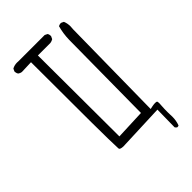

<svg xmlns="http://www.w3.org/2000/svg" viewBox="-245 -795 990 990"><g transform="rotate(-45 250.0 -300.0)"><path d="M435.1 110.4Q439.9 110.4 443.4 108.4Q453.1 83.5 453.1 53.7Q453.1 48.8 452.6 39.1Q452.1 29.3 452.1 19.5Q452.1 9.8 452.4 -2.4Q452.6 -14.6 453.6 -25.4Q454.6 -37.6 454.6 -41.5Q454.6 -54.7 452.1 -57.1Q442.9 -61.5 417.5 -56.6L401.9 -53.2L409.7 -627Q411.1 -637.2 411.1 -646.5Q411.1 -668.9 403.3 -687.5L390.1 -693.8Q388.7 -694.3 385.7 -694.3Q382.8 -694.3 378.4 -693.1Q374 -691.9 369.6 -689.5Q357.9 -647.9 356.9 -602.5L352.1 -74.2L188 -67.4L186 -659.7H277.3Q288.1 -661.1 297.4 -667L304.2 -681.2Q304.7 -682.6 304.7 -683.6Q304.7 -694.8 299.3 -702.6L285.2 -709.5H91.3Q87.9 -710 84.5 -710Q64.9 -710 48.8 -701.2L42.5 -688Q42 -686.5 42 -684.1Q42 -681.6 43 -678.2Q43.9 -671.4 48.3 -665.5Q56.6 -659.2 66.9 -657.7L136.2 -660.2V-646.5Q136.2 -106 140.6 -32.7L141.1 -24.9Q143.6 -17.1 166 -16.1L424.3 -26.4L422.4 100.6Q425.8 106.9 432.1 110.4Q433.6 110.4 435.1 110.4Z"/></g></svg>

Font: NaikaiFont
Style: ExtraLight
Weight: 200
Version: Version 1.89